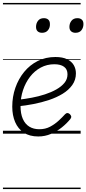

<svg xmlns="http://www.w3.org/2000/svg" viewBox="-20 -905 585 1300"><path d="M239 19Q180 19 141 -7Q102 -33 82.5 -78.5Q63 -124 63 -183Q63 -250 84 -310.5Q105 -371 143.5 -418Q182 -465 235.5 -492Q289 -519 355 -519Q404 -519 434.5 -504Q465 -489 479.5 -464Q494 -439 494 -408Q494 -364 469.5 -329.5Q445 -295 404 -270Q363 -245 312 -228Q261 -211 206.5 -200.5Q152 -190 102 -185L107 -230Q150 -235 195.5 -243.5Q241 -252 284 -266Q327 -280 361.5 -299.5Q396 -319 416.5 -344Q437 -369 437 -402Q437 -436 413.5 -453Q390 -470 348 -470Q298 -470 256 -447.5Q214 -425 183.5 -385.5Q153 -346 136 -295Q119 -244 119 -188Q119 -135 134.5 -100Q150 -65 178.5 -47.5Q207 -30 246 -30Q287 -30 319 -47Q351 -64 376.5 -87.5Q402 -111 421 -132Q429 -140 437.5 -139.5Q446 -139 453 -132Q460 -125 462 -117.5Q464 -110 457 -100Q433 -70 399.5 -43Q366 -16 325.5 1.5Q285 19 239 19ZM265 -683Q246 -683 235 -693Q224 -703 224 -723Q224 -747 237.5 -764.5Q251 -782 277 -782Q296 -782 307 -772Q318 -762 318 -742Q319 -718 305 -700.5Q291 -683 265 -683ZM491 -683Q473 -683 461.5 -693Q450 -703 450 -723Q450 -747 464 -764.5Q478 -782 504 -782Q523 -782 534 -772Q545 -762 545 -742Q545 -718 531.5 -700.5Q518 -683 491 -683ZM0 365H526V375H0ZM0 -20H526V0H0ZM0 -505H526V-500H0ZM0 -885H526V-875H0Z"/></svg>

Font: Playwrite AT Guides
Style: Italic
Weight: 400
Italic angle: -13.0072°
Designer: Veronika Burian, José Scaglione
Foundry: TypeTogether
Version: Version 1.002